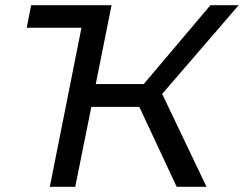

<svg xmlns="http://www.w3.org/2000/svg" viewBox="-20 -720 940 740"><path d="M83 -613 100 -700H410L349 -396H534L791 -700H900L605 -358L776 0H661L517 -308H332L270 0H172L294 -613Z"/></svg>

Font: Montserrat Medium
Style: Italic
Weight: 500
Italic angle: -11.3°
Designer: Julieta Ulanovsky
Foundry: Julieta Ulanovsky
Version: Version 9.000; ttfautohint (v1.8.4.7-5d5b)